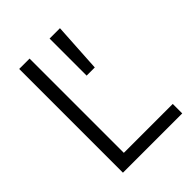

<svg xmlns="http://www.w3.org/2000/svg" viewBox="-200 -808 916 916"><g transform="rotate(-45 257.5 -350.0)"><path d="M295 -700H365L350 -450H295ZM90 -700H160V-64H490V0H90Z"/></g></svg>

Font: Retni Sans
Style: Regular
Weight: 400
Designer: Vitaly Kuzmin
Foundry: ParaType Ltd.
Version: Version 1.00;March 2, 2019;FontCreator 11.5.0.2425 64-bit; t